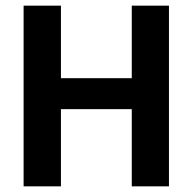

<svg xmlns="http://www.w3.org/2000/svg" viewBox="-20 -659 682 679"><path d="M195.5 0H63.5V-639H195.5ZM577.5 0H446V-639H577.5ZM139 -382.5H496V-273H139Z"/></svg>

Font: Anek Odia SemiBold
Style: Regular
Weight: 600
Version: Version 1.003